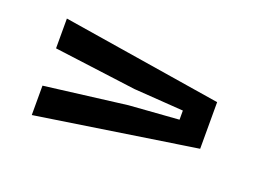

<svg xmlns="http://www.w3.org/2000/svg" viewBox="-51 -606 599 445"><g transform="rotate(20 248.0 -384.0)"><path d="M51.5 -265V-337.5L254.5 -363L377 -372V-394.5L254.5 -403L51.5 -429.5V-503L445 -440V-325Z"/></g></svg>

Font: Big Shoulders Text Thin Medium
Style: Regular
Weight: 500
Version: Version 2.002